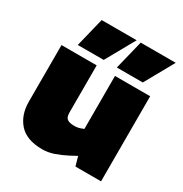

<svg xmlns="http://www.w3.org/2000/svg" viewBox="-174 -883 980 1026"><g transform="rotate(30 316.0 -369.5)"><path d="M229 9Q132 9 86 -42.5Q40 -94 40 -176V-525H257V-234Q257 -206 270 -195.5Q283 -185 314 -185Q325 -185 334 -186.5Q343 -188 351 -191L370 -198V-525H587V0H429L401 -100L440 -71L371 -34Q334 -15 299 -3Q264 9 229 9ZM115 -569 159 -748H375L275 -569ZM356 -569 400 -748H616L516 -569Z"/></g></svg>

Font: REM Black
Style: Regular
Weight: 900
Designer: Octavio Pardo
Foundry: Ashler Design
Version: Version 1.005;gftools[0.9.28]